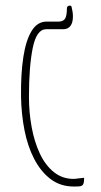

<svg xmlns="http://www.w3.org/2000/svg" viewBox="-20 -671 369 703"><path d="M251 12Q201 12 165 -15.5Q129 -43 105 -89.5Q81 -136 69.5 -195Q58 -254 57 -318Q56 -401 65.5 -462.5Q75 -524 96 -558Q117 -592 151 -592Q162 -592 174 -592Q186 -592 197 -592Q213 -593 219 -604Q225 -615 225 -642Q225 -646 229 -648.5Q233 -651 237 -650.5Q241 -650 242 -646Q247 -627 247 -611.5Q247 -596 243 -585.5Q239 -575 231 -569.5Q223 -564 211 -564Q195 -564 180 -564Q165 -564 149 -564Q114 -564 100 -496Q86 -428 86 -316Q86 -259 96 -205Q106 -151 126 -108.5Q146 -66 177 -41Q208 -16 249 -16Q256 -16 265 -17.5Q274 -19 288 -20Q288 -8 286.5 -1.5Q285 5 281 8Q277 11 269.5 11.5Q262 12 251 12Z"/></svg>

Font: Noto Rashi Hebrew Thin
Style: Regular
Weight: 250
Version: Version 1.006